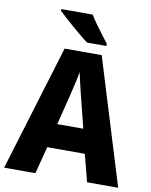

<svg xmlns="http://www.w3.org/2000/svg" viewBox="-99 -1003 847 1076"><g transform="rotate(10 324.5 -465.5)"><path d="M472 0 432 -155H218L178 0H0L218 -716H429L649 0ZM360 -448Q355 -468 348 -496Q341 -524 334.5 -552.5Q328 -581 324 -601Q321 -581 314.5 -552.5Q308 -524 301.5 -496Q295 -468 290 -448L251 -292H399ZM340 -931Q353 -909 372.5 -881.5Q392 -854 412 -828Q432 -802 446 -784V-771H336Q319 -783 295 -803Q271 -823 245.5 -845Q220 -867 197.5 -887.5Q175 -908 161 -921V-931Z"/></g></svg>

Font: Noto Sans Devanagari UI SemiCondensed ExtraBold
Style: Regular
Weight: 800
Width: 4
Designer: Jelle Bosma - Monotype Design Team
Foundry: Monotype Imaging Inc.
Version: Version 2.004; ttfautohint (v1.8.4.7-5d5b)